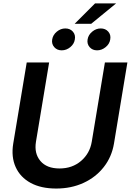

<svg xmlns="http://www.w3.org/2000/svg" viewBox="-20 -1094 767 1126"><path d="M595.2 -727.5H727.1L648.4 -252Q635.3 -173.8 588.6 -114.3Q542 -54.7 470 -21.5Q397.9 11.7 309.6 11.7Q220.2 11.7 159.4 -21.5Q98.6 -54.7 71.8 -114.3Q44.9 -173.8 57.6 -252L136.7 -727.5H268.1L190.9 -262.7Q179.7 -194.3 216.8 -150.1Q253.9 -106 329.1 -106Q403.8 -106 455.3 -150.1Q506.8 -194.3 518.1 -262.7ZM341.8 -798.8Q314.5 -798.8 298.1 -817.6Q281.7 -836.4 286.1 -862.8Q290.5 -889.6 313.2 -908.4Q335.9 -927.2 363.3 -927.2Q391.1 -927.2 407.5 -908.4Q423.8 -889.6 418.9 -862.8Q415 -836.4 392.3 -817.6Q369.6 -798.8 341.8 -798.8ZM549.3 -798.8Q522 -798.8 505.6 -817.6Q489.3 -836.4 493.7 -862.8Q498 -889.6 520.8 -908.4Q543.5 -927.2 570.8 -927.2Q598.6 -927.2 615 -908.4Q631.3 -889.6 626.5 -862.8Q622.6 -836.4 599.6 -817.6Q576.7 -798.8 549.3 -798.8ZM418 -954.6 537.6 -1074.2H661.1L515.1 -954.6Z"/></svg>

Font: Inter Display Semi Bold
Style: Italic
Weight: 600
Italic angle: -9.39999°
Designer: Rasmus Andersson
Foundry: rsms
Version: Version 4.000;git-4fc901f